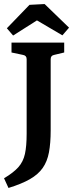

<svg xmlns="http://www.w3.org/2000/svg" viewBox="-24 -783 368 951"><path d="M244 -511Q227 -508 227 -490V-137Q227 -74 218.5 -28.5Q210 17 187.5 49Q165 81 124 104.5Q83 128 18 148L-4 100Q43 72 67 45Q91 18 99.5 -20.5Q108 -59 108 -121V-490Q108 -508 90 -511L33 -523V-572H294V-523ZM10 -643 122 -759 197 -763 318 -646 285 -608 159 -682 41 -607Z"/></svg>

Font: Yrsa SemiBold
Style: Regular
Weight: 600
Version: Version 2.004